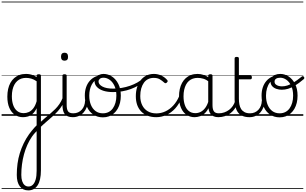

<svg xmlns="http://www.w3.org/2000/svg" viewBox="-20 -1435 3791 2379"><path d="M330 924Q263 924 225.5 874Q188 824 188 733Q188 661 197 593.5Q206 526 225.5 463Q245 400 273.5 341Q302 282 341 227Q357 206 373 186Q389 166 405 148Q421 130 434 118V-94Q410 -45 380.5 -21.5Q351 2 321.5 9.5Q292 17 265 17Q209 17 165 -12Q121 -41 96 -98Q71 -155 71 -238Q71 -288 80.5 -331Q90 -374 109 -408.5Q128 -443 156 -467.5Q184 -492 220 -505.5Q256 -519 301 -519Q326 -519 347 -515Q368 -511 389.5 -503Q411 -495 434 -480V-496Q434 -506 440.5 -510.5Q447 -515 461 -515Q474 -515 480.5 -510.5Q487 -506 487 -496V675Q487 737 476.5 784Q466 831 445.5 862Q425 893 396 908.5Q367 924 330 924ZM334 876Q364 876 386.5 854.5Q409 833 421.5 790Q434 747 434 682V190Q426 198 416 208.5Q406 219 396 231.5Q386 244 376 258Q343 306 318.5 361Q294 416 277.5 476.5Q261 537 252.5 601.5Q244 666 244 732Q244 777 254.5 809Q265 841 285 858.5Q305 876 334 876ZM274 -33Q306 -33 336.5 -46.5Q367 -60 392.5 -92.5Q418 -125 434 -181V-428Q399 -452 367 -461Q335 -470 302 -470Q270 -470 243 -460.5Q216 -451 194.5 -432Q173 -413 158 -385.5Q143 -358 135 -322Q127 -286 127 -242Q127 -180 143.5 -133Q160 -86 193 -59.5Q226 -33 274 -33ZM0 895H622V905H0ZM0 -20H622V0H0ZM0 -505H622V-500H0ZM0 -1415H622V-1405H0Z M475 147Q469 152 463 148Q457 144 452.5 135.5Q448 127 448 117.5Q448 108 455 102Q496 63 533.5 31.5Q571 0 603.5 -27.5Q636 -55 664.5 -83.5Q693 -112 716 -145.5Q739 -179 756 -221Q762 -235 771 -237Q780 -239 786 -232Q792 -225 788 -212Q773 -166 750 -128.5Q727 -91 697 -58Q667 -25 632 6.5Q597 38 557 72Q517 106 475 147ZM622 895V905ZM622 -20V0ZM622 -505V-500ZM622 -1415V-1405Z M884 17Q846 17 820.5 6.5Q795 -4 780.5 -24Q766 -44 760 -72.5Q754 -101 754 -137V-496Q754 -506 760 -510.5Q766 -515 779 -515Q793 -515 799.5 -510.5Q806 -506 806 -496V-137Q806 -82 822.5 -56.5Q839 -31 890 -31Q899 -31 903.5 -23.5Q908 -16 907.5 -7Q907 2 901.5 9.5Q896 17 884 17ZM780 -683Q758 -683 747 -695.5Q736 -708 736 -732Q736 -757 747 -769.5Q758 -782 780 -782Q801 -782 812 -769.5Q823 -757 823 -732Q824 -707 812.5 -695Q801 -683 780 -683ZM622 895H947V905H622ZM622 -20H947V0H622ZM622 -505H947V-500H622ZM622 -1415H947V-1405H622Z M882 17Q871 17 865.5 9.5Q860 2 860.5 -7Q861 -16 868 -23.5Q875 -31 888 -31Q921 -31 947.5 -43Q974 -55 993 -76Q1012 -97 1022.5 -125Q1033 -153 1034 -186Q1035 -198 1044 -201.5Q1053 -205 1061.5 -201.5Q1070 -198 1069 -186Q1068 -142 1053.5 -104.5Q1039 -67 1014.5 -40Q990 -13 956 2Q922 17 882 17ZM947 895V905ZM947 -20V0ZM947 -505V-500ZM947 -1415V-1405Z M1255 19Q1187 19 1136 -15.5Q1085 -50 1058 -110.5Q1031 -171 1031 -250Q1031 -308 1047 -354.5Q1063 -401 1093.5 -435Q1124 -469 1167 -487Q1210 -505 1264 -505Q1272 -505 1274.5 -498Q1277 -491 1274.5 -483.5Q1272 -476 1263 -476Q1231 -476 1203.5 -465.5Q1176 -455 1154 -435Q1132 -415 1117 -387Q1102 -359 1094 -324.5Q1086 -290 1086 -250Q1086 -185 1106.5 -135.5Q1127 -86 1164.5 -58.5Q1202 -31 1255 -31Q1294 -31 1325 -46.5Q1356 -62 1377.5 -91.5Q1399 -121 1410.5 -161.5Q1422 -202 1422 -250Q1422 -321 1398.5 -371Q1375 -421 1338.5 -446.5Q1302 -472 1263 -472Q1251 -472 1244.5 -479Q1238 -486 1238 -495.5Q1238 -505 1244.5 -512Q1251 -519 1263 -519Q1318 -519 1367 -487Q1416 -455 1446.5 -394.5Q1477 -334 1477 -250Q1477 -202 1467 -161Q1457 -120 1438 -87Q1419 -54 1391.5 -30Q1364 -6 1330 6.5Q1296 19 1255 19ZM947 895H1548V905H947ZM947 -20H1548V0H947ZM947 -505H1548V-500H947ZM947 -1415H1548V-1405H947Z M1381 -294Q1310 -294 1259 -311Q1208 -328 1180 -358.5Q1152 -389 1152 -427Q1152 -453 1166.5 -473.5Q1181 -494 1206.5 -506.5Q1232 -519 1262 -519Q1274 -519 1280.5 -512Q1287 -505 1287.5 -495.5Q1288 -486 1281.5 -479Q1275 -472 1263 -472Q1232 -472 1216.5 -458Q1201 -444 1201 -426Q1201 -388 1249 -362.5Q1297 -337 1380 -337Q1435 -337 1488 -346Q1541 -355 1590.5 -372Q1640 -389 1683 -413.5Q1726 -438 1761 -469Q1769 -476 1777.5 -472Q1786 -468 1788.5 -458.5Q1791 -449 1780 -439Q1744 -405 1698.5 -378Q1653 -351 1601.5 -332Q1550 -313 1494 -303.5Q1438 -294 1381 -294ZM1548 895H1579V905H1548ZM1548 -20H1579V0H1548ZM1548 -505H1579V-500H1548ZM1548 -1415H1579V-1405H1548Z M1917 17Q1799 17 1731 -52Q1663 -121 1663 -243Q1663 -303 1678.5 -353.5Q1694 -404 1723 -441Q1752 -478 1793.5 -498.5Q1835 -519 1888 -519Q1934 -519 1978 -499Q2022 -479 2053 -442Q2058 -435 2057.5 -428.5Q2057 -422 2048 -413Q2039 -404 2031 -404Q2023 -404 2017 -410Q1987 -437 1958.5 -453.5Q1930 -470 1885 -470Q1847 -470 1816 -455Q1785 -440 1763.5 -410.5Q1742 -381 1730 -339.5Q1718 -298 1718 -245Q1718 -179 1742.5 -130.5Q1767 -82 1811.5 -56Q1856 -30 1918 -30Q1928 -30 1934 -23Q1940 -16 1940 -6.5Q1940 3 1934.5 10Q1929 17 1917 17ZM1579 895H2114V905H1579ZM1579 -20H2114V0H1579ZM1579 -505H2114V-500H1579ZM1579 -1415H2114V-1405H1579Z M1916 17Q1907 17 1902.5 10Q1898 3 1898 -6.5Q1898 -16 1903 -23Q1908 -30 1917 -30Q1976 -30 2029.5 -55Q2083 -80 2126.5 -127Q2170 -174 2199 -240Q2203 -249 2212 -248Q2221 -247 2227.5 -240.5Q2234 -234 2230 -224Q2200 -145 2151 -91.5Q2102 -38 2041.5 -10.5Q1981 17 1916 17ZM2114 895V905ZM2114 -20V0ZM2114 -505V-500ZM2114 -1415V-1405Z M2391 17Q2336 17 2292 -12Q2248 -41 2223 -98Q2198 -155 2198 -238Q2198 -288 2207.5 -331Q2217 -374 2236 -408.5Q2255 -443 2282.5 -467.5Q2310 -492 2346.5 -505.5Q2383 -519 2428 -519Q2466 -519 2502.5 -506.5Q2539 -494 2575 -470V-419Q2535 -449 2500 -459.5Q2465 -470 2429 -470Q2397 -470 2369.5 -460.5Q2342 -451 2320.5 -432Q2299 -413 2284.5 -385.5Q2270 -358 2262 -322Q2254 -286 2254 -242Q2254 -180 2270.5 -133Q2287 -86 2319.5 -59.5Q2352 -33 2401 -33Q2435 -33 2467 -49Q2499 -65 2525.5 -101.5Q2552 -138 2569 -202L2587 -159Q2566 -85 2532.5 -47Q2499 -9 2461.5 4Q2424 17 2391 17ZM2687 17Q2653 17 2629 7Q2605 -3 2590 -22Q2575 -41 2567.5 -69Q2560 -97 2560 -132V-495Q2560 -506 2567 -510.5Q2574 -515 2588 -515Q2601 -515 2607 -510.5Q2613 -506 2613 -496V-133Q2613 -81 2630 -56Q2647 -31 2693 -31Q2700 -31 2704 -23.5Q2708 -16 2707.5 -7Q2707 2 2702.5 9.5Q2698 17 2687 17ZM2114 895H2749V905H2114ZM2114 -20H2749V0H2114ZM2114 -505H2749V-500H2114ZM2114 -1415H2749V-1405H2114Z M2684 17Q2673 17 2667.5 9.5Q2662 2 2662.5 -7Q2663 -16 2670 -23.5Q2677 -31 2690 -31Q2727 -31 2759.5 -42.5Q2792 -54 2818.5 -74Q2845 -94 2864 -121.5Q2883 -149 2893 -182Q2896 -193 2905.5 -192Q2915 -191 2921.5 -184Q2928 -177 2925 -167Q2913 -125 2891 -91.5Q2869 -58 2837.5 -33.5Q2806 -9 2767 4Q2728 17 2684 17ZM2749 895V905ZM2749 -20V0ZM2749 -505V-500ZM2749 -1415V-1405Z M3073 17Q3022 17 2986.5 2Q2951 -13 2929.5 -41.5Q2908 -70 2897.5 -110Q2887 -150 2887 -201V-711Q2887 -721 2893.5 -725.5Q2900 -730 2913 -730Q2927 -730 2933.5 -725.5Q2940 -721 2940 -711V-500H3081Q3092 -500 3096.5 -494.5Q3101 -489 3101 -476Q3101 -464 3096.5 -458Q3092 -452 3081 -452H2940V-213Q2940 -175 2946 -142Q2952 -109 2967.5 -84.5Q2983 -60 3010 -45.5Q3037 -31 3080 -31Q3090 -31 3095 -23.5Q3100 -16 3099.5 -7Q3099 2 3092.5 9.5Q3086 17 3073 17ZM2749 895H3137V905H2749ZM2749 -20H3137V0H2749ZM2749 -505H3137V-500H2749ZM2749 -1415H3137V-1405H2749Z M3072 17Q3061 17 3055.5 9.5Q3050 2 3050.5 -7Q3051 -16 3058 -23.5Q3065 -31 3078 -31Q3111 -31 3137.5 -43Q3164 -55 3183 -76Q3202 -97 3212.5 -125Q3223 -153 3224 -186Q3225 -198 3234 -201.5Q3243 -205 3251.5 -201.5Q3260 -198 3259 -186Q3258 -142 3243.5 -104.5Q3229 -67 3204.5 -40Q3180 -13 3146 2Q3112 17 3072 17ZM3137 895V905ZM3137 -20V0ZM3137 -505V-500ZM3137 -1415V-1405Z M3445 19Q3377 19 3326 -15.5Q3275 -50 3248 -110.5Q3221 -171 3221 -250Q3221 -308 3237 -354.5Q3253 -401 3283.5 -435Q3314 -469 3357 -487Q3400 -505 3454 -505L3453 -476Q3413 -476 3380.5 -459.5Q3348 -443 3324.5 -413Q3301 -383 3288.5 -341.5Q3276 -300 3276 -250Q3276 -185 3296.5 -135.5Q3317 -86 3354.5 -58.5Q3392 -31 3445 -31Q3484 -31 3515 -46.5Q3546 -62 3567.5 -91.5Q3589 -121 3600.5 -161.5Q3612 -202 3612 -250Q3612 -321 3588.5 -371Q3565 -421 3528.5 -446.5Q3492 -472 3453 -472Q3419 -472 3400.5 -459.5Q3382 -447 3382 -423Q3382 -402 3396.5 -389Q3411 -376 3432.5 -370.5Q3454 -365 3473 -365Q3507 -365 3541.5 -376Q3576 -387 3618.5 -413Q3661 -439 3719 -486Q3727 -493 3734 -491Q3741 -489 3746 -482.5Q3751 -476 3750.5 -468Q3750 -460 3743 -454Q3682 -402 3635 -374Q3588 -346 3549 -334.5Q3510 -323 3471 -323Q3438 -323 3406 -333.5Q3374 -344 3353 -367Q3332 -390 3332 -427Q3332 -454 3347 -474.5Q3362 -495 3389 -507Q3416 -519 3453 -519Q3508 -519 3557 -487Q3606 -455 3636.5 -394.5Q3667 -334 3667 -250Q3667 -202 3657 -161Q3647 -120 3628 -87Q3609 -54 3581.5 -30Q3554 -6 3520 6.5Q3486 19 3445 19ZM3137 895H3738V905H3137ZM3137 -20H3738V0H3137ZM3137 -505H3738V-500H3137ZM3137 -1415H3738V-1405H3137Z"/></svg>

Font: Playwrite BE WAL Guides
Style: Regular
Weight: 400
Designer: Veronika Burian, José Scaglione
Foundry: TypeTogether
Version: Version 1.003